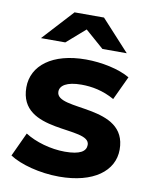

<svg xmlns="http://www.w3.org/2000/svg" viewBox="-85 -815 701 886"><g transform="rotate(10 265.5 -371.5)"><path d="M261 -683 348 -607H462L330 -751H192L60 -607H174ZM182 -378C182 -406 212 -428 282 -428C331 -428 384 -418 437 -388L489 -499C438 -529 356 -546 282 -546C125 -546 33 -474 33 -372C33 -157 358 -247 358 -159C358 -129 331 -110 259 -110C193 -110 120 -131 72 -162L20 -50C70 -17 162 8 253 8C414 8 507 -63 507 -163C507 -375 182 -286 182 -378Z"/></g></svg>

Font: AWKNG-Font
Style: Bold
Weight: 700
Designer: Awakening Church
Foundry: Awakening Church
Version: Version 1.700;PS 001.700;hotconv 1.0.88;makeotf.lib2.5.64775